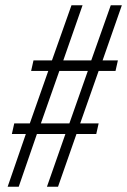

<svg xmlns="http://www.w3.org/2000/svg" viewBox="-20 -708 482 728"><path d="M9 0 78 -200H25L34 -240H93L163 -439H98L107 -479H177L251 -688H293L220 -479H326L400 -688H442L369 -479H427L418 -439H354L284 -240H354L345 -200H270L200 0H158L228 -200H120L51 0ZM135 -240H243L313 -439H205Z"/></svg>

Font: Saira Condensed ExtraLight
Style: Italic
Weight: 250
Width: 3
Italic angle: -12°
Designer: Hector Gatti with collaboration of the Omnibus-Type team
Foundry: Omnibus-Type
Version: Version 1.101